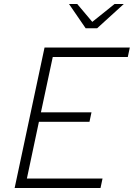

<svg xmlns="http://www.w3.org/2000/svg" viewBox="-20 -937 667 957"><path d="M53 0 202 -700H627L617 -653H243L184 -377H436L426 -330H174L114 -47H491L481 0ZM407 -796 324 -917H365L440 -828L551 -917H597L464 -796Z"/></svg>

Font: Red Hat Mono
Style: Italic
Weight: 300
Italic angle: -12°
Monospace: yes
Designer: Pentagram, MCKL
Foundry: Pentagram, MCKL
Version: Version 1.023